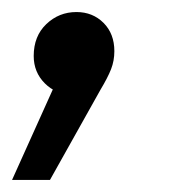

<svg xmlns="http://www.w3.org/2000/svg" viewBox="-50 -151 297 319"><path d="M-30 148 61 -54 70 6Q43 6 24.5 -12.5Q6 -31 6 -58Q6 -91 27 -111Q48 -131 77 -131Q104 -131 122 -113Q140 -95 140 -66Q140 -50 134.5 -36Q129 -22 117 -2L33 148Z"/></svg>

Font: Montserrat Thin Medium
Style: Italic
Weight: 500
Italic angle: -11.3°
Version: Version 9.000